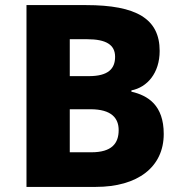

<svg xmlns="http://www.w3.org/2000/svg" viewBox="-20 -734 713 754"><path d="M318 -714H84V0H356C521 0 623 -78 623 -208C623 -321 561 -359 496 -374V-379C558 -391 607 -447 607 -534C607 -660 516 -714 318 -714ZM329 -435H254V-580H322C397 -580 432 -558 432 -511C432 -464 405 -435 329 -435ZM254 -305H335C419 -305 446 -269 446 -223C446 -171 419 -136 339 -136H254Z"/></svg>

Font: Noto Sans Telugu ExtraBold
Style: Regular
Weight: 800
Designer: Jelle Bosma - Monotype Design Team
Foundry: Monotype Imaging Inc.
Version: Version 2.005